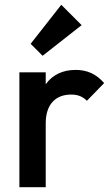

<svg xmlns="http://www.w3.org/2000/svg" viewBox="-20 -782 465 802"><path d="M61 0H171V-267C171 -349 215 -387 277 -387C305 -387 325 -379 343 -361L415 -435C382 -473 344 -490 296 -490C240 -490 198 -468 171 -430V-480H61ZM108 -599 158 -549 321 -677 236 -762Z"/></svg>

Font: MV Cash Medium
Style: Regular
Weight: 500
Designer: Rodrigo Fuenzalida
Foundry: fragTYPE
Version: Version 1.100;Glyphs 3.1.2 (3151)